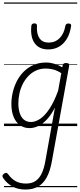

<svg xmlns="http://www.w3.org/2000/svg" viewBox="-33 -1030 651 1569"><path d="M175 519Q113 519 67.5 493.5Q22 468 -7 425Q-14 415 -13 406.5Q-12 398 0 389Q11 381 18.5 382.5Q26 384 33 393Q61 432 96 451Q131 470 180 470Q225 470 256 450Q287 430 307 389Q327 348 338 284L416 -151Q384 -89 348.5 -52Q313 -15 277.5 1Q242 17 209 17Q164 17 130.5 -6.5Q97 -30 78.5 -74.5Q60 -119 60 -181Q60 -228 71.5 -276.5Q83 -325 105.5 -368.5Q128 -412 162.5 -446Q197 -480 242 -499.5Q287 -519 344 -519Q377 -519 411 -509Q445 -499 476 -480L479 -496Q481 -506 487.5 -510.5Q494 -515 507 -515Q523 -515 528.5 -509Q534 -503 532 -492L391 287Q377 367 349.5 418Q322 469 279.5 494Q237 519 175 519ZM220 -33Q257 -33 296 -59.5Q335 -86 372.5 -143Q410 -200 442 -289L468 -432Q432 -455 400.5 -462.5Q369 -470 341 -470Q298 -470 262.5 -454Q227 -438 199.5 -409.5Q172 -381 153.5 -344.5Q135 -308 126 -267Q117 -226 117 -184Q117 -141 128 -106.5Q139 -72 162 -52.5Q185 -33 220 -33ZM361 -626Q288 -626 251 -676Q214 -726 223 -818Q224 -828 230 -833.5Q236 -839 248 -839Q260 -839 265 -833.5Q270 -828 269 -818Q265 -753 289.5 -717.5Q314 -682 364 -682Q418 -682 454 -718Q490 -754 501 -818Q503 -828 509 -833Q515 -838 526 -838Q539 -838 544.5 -832.5Q550 -827 548 -817Q539 -755 513 -712.5Q487 -670 448.5 -648Q410 -626 361 -626ZM0 490H598V500H0ZM0 -20H598V0H0ZM0 -505H598V-500H0ZM0 -1010H598V-1000H0Z"/></svg>

Font: Playwrite ZA Guides
Style: Regular
Weight: 400
Designer: Veronika Burian, José Scaglione
Foundry: TypeTogether
Version: Version 1.003